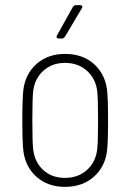

<svg xmlns="http://www.w3.org/2000/svg" viewBox="-20 -720 506 748"><path d="M71 -132Q67 -167 67 -252Q67 -336 71 -370Q79 -433 123 -471.5Q167 -510 234 -510Q301 -510 345 -471.5Q389 -433 397 -370Q401 -335 401 -251Q401 -167 397 -132Q389 -69 344.5 -30.5Q300 8 233 8Q167 8 123 -30.5Q79 -69 71 -132ZM359 -141Q362 -170 362 -251Q362 -333 359 -362Q354 -412 319.5 -443.5Q285 -475 233 -475Q182 -475 148 -443.5Q114 -412 109 -362Q106 -332 106 -251Q106 -169 109 -141Q114 -90 147.5 -58.5Q181 -27 233 -27Q285 -27 319.5 -58.5Q354 -90 359 -141ZM202 -582 264 -693Q269 -700 276 -700H292Q298 -700 300 -696.5Q302 -693 299 -688L233 -577Q228 -570 221 -570H209Q203 -570 201 -573.5Q199 -577 202 -582Z"/></svg>

Font: Barlow Semi Condensed ExLight
Style: Regular
Weight: 275
Width: 4
Designer: Jeremy Tribby
Foundry: Tribby Type
Version: Version 1.408